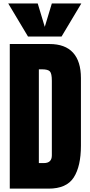

<svg xmlns="http://www.w3.org/2000/svg" viewBox="-20 -1121 533 1141"><path d="M38.1 0V-859.4H274.4Q367.2 -859.4 414.1 -807.9Q460.9 -756.3 460.9 -657.2V-254.9Q460.9 -132.8 418.2 -66.4Q375.5 0 268.6 0ZM210.9 -151.9H240.7Q288.1 -151.9 288.1 -197.8V-641.1Q288.1 -684.1 276.6 -696.5Q265.1 -709 230 -709H210.9ZM146.5 -903.8 28.8 -1100.6H204.1L246.1 -961.4L288.1 -1100.6H463.4L345.7 -903.8Z"/></svg>

Font: Anton SC
Style: Regular
Weight: 400
Designer: Vernon Adams
Foundry: Vernon Adams
Version: Version 2.116; ttfautohint (v1.8.4.7-5d5b)